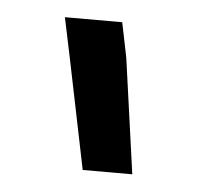

<svg xmlns="http://www.w3.org/2000/svg" viewBox="-31 -782 315 297"><g transform="rotate(5 126.0 -633.5)"><path d="M107 -517 72 -688 59 -750H148L159 -696L184 -517Z"/></g></svg>

Font: Freesentation 5 Medium
Style: Regular
Weight: 500
Designer: glyphs from Roboto by Christian Robertson / Hangul glyphs from Noto Sans CJK(Source Han Sans) by Jang Soo-young and Kang
Foundry: PT&
Version: Version 2.001